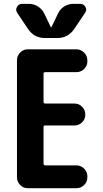

<svg xmlns="http://www.w3.org/2000/svg" viewBox="-20 -990 540 1010"><path d="M381.8 -730.5Q405.3 -730.5 422.4 -713.4Q439.5 -696.3 439.5 -672.9V-667Q439.5 -643.6 422.4 -627Q405.3 -610.4 381.8 -610.4H217.8Q209 -610.4 209 -601.6V-454.1Q209 -445.3 217.8 -445.3H372.1Q395.5 -445.3 412.1 -428.2Q428.7 -411.1 428.7 -387.7V-386.7Q428.7 -363.3 412.1 -346.7Q395.5 -330.1 372.1 -330.1H217.8Q209 -330.1 209 -322.3V-128.9Q209 -120.1 217.8 -120.1H381.8Q405.3 -120.1 422.4 -103Q439.5 -85.9 439.5 -63.5V-56.6Q439.5 -33.2 422.4 -16.6Q405.3 0 381.8 0H126Q102.5 0 85.9 -17.1Q69.3 -34.2 69.3 -56.6V-672.9Q69.3 -696.3 85.9 -713.4Q102.5 -730.5 126 -730.5ZM127.9 -836.9 70.3 -922.9Q60.5 -937.5 69.3 -953.6Q78.1 -969.7 95.7 -969.7H131.8Q158.2 -969.7 179.7 -956.1Q201.2 -942.4 212.9 -918.9L248 -845.7Q248 -844.7 249 -844.7Q250 -844.7 250 -845.7L285.2 -918.9Q295.9 -942.4 317.9 -956.1Q339.8 -969.7 366.2 -969.7H402.3Q419.9 -969.7 429.2 -954.1Q438.5 -938.5 427.7 -922.9L370.1 -836.9Q336.9 -790 282.2 -790H215.8Q160.2 -790 127.9 -836.9Z"/></svg>

Font: Rounded Mgen+ 2m bold
Style: Bold
Weight: 700
Designer: [Source Han Sans]
Ryoko NISHIZUKA  (kana & ideographs); Paul D. Hunt (Latin, Greek & Cyrillic); Wenlong ZHANG  (bopomofo
Version: Version 1.059.20150602